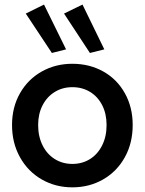

<svg xmlns="http://www.w3.org/2000/svg" viewBox="-20 -805 628 833"><path d="M32.2 -262.7Q32.2 -339.8 66.7 -400.4Q101.1 -460.9 160.9 -494.6Q220.7 -528.3 293.9 -528.3Q368.2 -528.3 428 -494.9Q487.8 -461.4 521.7 -400.6Q555.7 -339.8 555.7 -262.7Q555.7 -184.1 521.5 -122.6Q487.3 -61 427.5 -26.6Q367.7 7.8 293.9 7.8Q220.7 7.8 160.9 -26.6Q101.1 -61 66.7 -122.8Q32.2 -184.6 32.2 -262.7ZM442.4 -262.7Q442.4 -311 423.6 -348.1Q404.8 -385.3 371.1 -406Q337.4 -426.8 293.9 -426.8Q251.5 -426.8 217.8 -406.2Q184.1 -385.7 164.8 -348.4Q145.5 -311 145.5 -262.7Q145.5 -212.9 164.6 -174.6Q183.6 -136.2 217.5 -115Q251.5 -93.8 293.9 -93.8Q336.9 -93.8 370.6 -115Q404.3 -136.2 423.3 -174.6Q442.4 -212.9 442.4 -262.7ZM257.8 -746.1 337.9 -785.2 432.6 -590.8 370.1 -575.2ZM91.8 -746.1 170.9 -785.2 266.6 -590.8 205.1 -575.2Z"/></svg>

Font: Reddit Sans Strawberry SemiBold
Style: Regular
Weight: 600
Designer: Stephen Hutchings
Foundry: Reddit
Version: Version 1.013